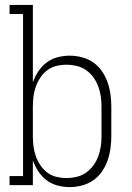

<svg xmlns="http://www.w3.org/2000/svg" viewBox="-20 -755 540 783"><path d="M264 8Q239 8 214.5 1.5Q190 -5 170 -20Q150 -35 136 -56.5Q122 -78 114 -101V0H19V-37H74V-698H19V-735H114V-419Q122 -442 136 -463.5Q150 -485 170 -500Q190 -515 214.5 -521.5Q239 -528 264 -528Q289 -528 314 -521.5Q339 -515 360 -500.5Q381 -486 395.5 -465Q410 -444 418.5 -420Q427 -396 430.5 -370.5Q434 -345 434 -320V-200Q434 -175 430.5 -149.5Q427 -124 418.5 -100Q410 -76 395.5 -55Q381 -34 360 -19.5Q339 -5 314 1.5Q289 8 264 8ZM251 -29Q272 -29 293 -34Q314 -39 331 -51Q348 -63 360.5 -80Q373 -97 380.5 -117Q388 -137 391 -158Q394 -179 394 -200V-320Q394 -341 391 -362Q388 -383 380.5 -403Q373 -423 360.5 -440Q348 -457 331 -469Q314 -481 293 -486Q272 -491 251 -491Q230 -491 209.5 -486Q189 -481 172.5 -468.5Q156 -456 144.5 -438.5Q133 -421 126 -401.5Q119 -382 116.5 -361.5Q114 -341 114 -320V-200Q114 -179 116.5 -158.5Q119 -138 126 -118.5Q133 -99 144.5 -81.5Q156 -64 172.5 -51.5Q189 -39 209.5 -34Q230 -29 251 -29Z"/></svg>

Font: Iosevka Curly Slab Extralight
Style: Regular
Weight: 200
Monospace: yes
Designer: Belleve Invis
Foundry: Belleve Invis
Version: Version 22.1.2; ttfautohint (v1.8.4)